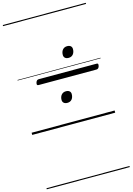

<svg xmlns="http://www.w3.org/2000/svg" viewBox="-207 -1108 1177 1705"><g transform="rotate(-15 381.5 -255.0)"><path d="M169 -413Q159 -413 156 -419Q153 -425 157 -439Q164 -463 184 -463H716Q727 -463 729 -456.5Q731 -450 728 -437Q721 -413 702 -413ZM376 -194Q355 -194 343.5 -204.5Q332 -215 332 -232Q332 -261 347.5 -279Q363 -297 389 -297Q410 -297 421.5 -287Q433 -277 433 -260Q433 -230 418 -212Q403 -194 376 -194ZM490 -577Q469 -577 457.5 -587.5Q446 -598 446 -615Q446 -645 461.5 -663Q477 -681 503 -681Q524 -681 535.5 -671Q547 -661 547 -643Q547 -614 532 -595.5Q517 -577 490 -577ZM0 490H763V500H0ZM0 -20H763V0H0ZM0 -505H763V-500H0ZM0 -1010H763V-1000H0Z"/></g></svg>

Font: Playwrite NZ Guides
Style: Regular
Weight: 400
Designer: Veronika Burian, José Scaglione
Foundry: TypeTogether
Version: Version 1.003